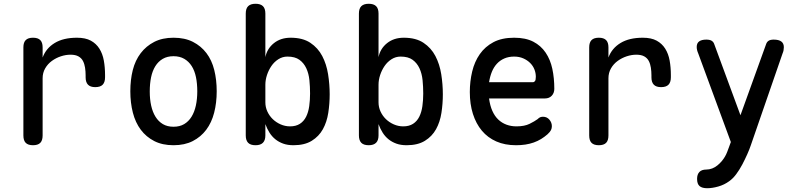

<svg xmlns="http://www.w3.org/2000/svg" viewBox="-20 -760 4240 1018"><path d="M155 10Q129 10 116.5 -2.5Q104 -15 104 -42V-509Q104 -535 116.5 -547.5Q129 -560 155 -560Q181 -560 193.5 -547.5Q206 -535 206 -509V-455Q224 -504 270 -532Q316 -560 388 -560Q433 -560 461.5 -544.5Q490 -529 507 -502Q524 -475 530.5 -439Q537 -403 537 -362V-350Q537 -324 524.5 -311Q512 -298 485 -298Q459 -298 446.5 -311Q434 -324 434 -350V-360Q434 -381 431 -401Q428 -421 420 -436.5Q412 -452 396 -461Q380 -470 354 -470Q329 -470 303 -461.5Q277 -453 255 -437Q233 -421 219.5 -397.5Q206 -374 206 -345V-42Q206 -15 193.5 -2.5Q181 10 155 10Z M900 10Q841 10 798 -12Q755 -34 726.5 -72Q698 -110 684.5 -162.5Q671 -215 671 -276Q671 -337 684 -388.5Q697 -440 726 -478Q755 -516 798 -538Q841 -560 900 -560Q960 -560 1003 -538Q1046 -516 1074.5 -478.5Q1103 -441 1116 -389Q1129 -337 1129 -276Q1129 -215 1115.5 -162.5Q1102 -110 1073.5 -72Q1045 -34 1002 -12Q959 10 900 10ZM900 -88Q933 -88 956.5 -102Q980 -116 995.5 -141Q1011 -166 1018.5 -200.5Q1026 -235 1026 -276Q1026 -317 1019 -351Q1012 -385 996.5 -409.5Q981 -434 957 -448Q933 -462 900 -462Q867 -462 843 -448Q819 -434 803.5 -409Q788 -384 781 -350Q774 -316 774 -275Q774 -234 781.5 -200Q789 -166 804.5 -141Q820 -116 843.5 -102Q867 -88 900 -88Z M1335 10Q1308 10 1295.5 -3Q1283 -16 1283 -42V-688Q1283 -715 1296 -727.5Q1309 -740 1335 -740Q1361 -740 1374 -727.5Q1387 -715 1387 -688V-457Q1396 -502 1432 -531Q1468 -560 1521 -560Q1585 -560 1625.5 -533Q1666 -506 1688.5 -463Q1711 -420 1719.5 -366.5Q1728 -313 1728 -260Q1728 -210 1720.5 -161.5Q1713 -113 1692 -75Q1671 -37 1633 -13.5Q1595 10 1536 10Q1505 10 1481.5 1.5Q1458 -7 1440 -21.5Q1422 -36 1409 -56.5Q1396 -77 1387 -102V-42Q1387 -16 1374 -3Q1361 10 1335 10ZM1518 -90Q1549 -90 1570 -103.5Q1591 -117 1603 -141Q1615 -165 1619.5 -197Q1624 -229 1624 -264Q1624 -300 1620.5 -335Q1617 -370 1604 -398Q1591 -426 1567.5 -443Q1544 -460 1504 -460Q1478 -460 1456 -446Q1434 -432 1419 -410Q1404 -388 1395.5 -362Q1387 -336 1387 -311V-217Q1387 -192 1397.5 -169Q1408 -146 1426 -128.5Q1444 -111 1468 -100.5Q1492 -90 1518 -90Z M1935 10Q1908 10 1895.5 -3Q1883 -16 1883 -42V-688Q1883 -715 1896 -727.5Q1909 -740 1935 -740Q1961 -740 1974 -727.5Q1987 -715 1987 -688V-457Q1996 -502 2032 -531Q2068 -560 2121 -560Q2185 -560 2225.5 -533Q2266 -506 2288.5 -463Q2311 -420 2319.5 -366.5Q2328 -313 2328 -260Q2328 -210 2320.5 -161.5Q2313 -113 2292 -75Q2271 -37 2233 -13.5Q2195 10 2136 10Q2105 10 2081.5 1.5Q2058 -7 2040 -21.5Q2022 -36 2009 -56.5Q1996 -77 1987 -102V-42Q1987 -16 1974 -3Q1961 10 1935 10ZM2118 -90Q2149 -90 2170 -103.5Q2191 -117 2203 -141Q2215 -165 2219.5 -197Q2224 -229 2224 -264Q2224 -300 2220.5 -335Q2217 -370 2204 -398Q2191 -426 2167.5 -443Q2144 -460 2104 -460Q2078 -460 2056 -446Q2034 -432 2019 -410Q2004 -388 1995.5 -362Q1987 -336 1987 -311V-217Q1987 -192 1997.5 -169Q2008 -146 2026 -128.5Q2044 -111 2068 -100.5Q2092 -90 2118 -90Z M2859 -141Q2880 -141 2893 -125.5Q2906 -110 2906 -91Q2906 -80 2901.5 -70.5Q2897 -61 2883 -48Q2867 -34 2849 -23Q2831 -12 2810 -4.5Q2789 3 2765.5 6.5Q2742 10 2716 10Q2657 10 2611.5 -10Q2566 -30 2535 -67Q2504 -104 2487.5 -156Q2471 -208 2471 -272Q2471 -328 2483.5 -380.5Q2496 -433 2524 -473Q2552 -513 2596.5 -536.5Q2641 -560 2706 -560Q2767 -560 2807.5 -539Q2848 -518 2873 -481Q2898 -444 2908.5 -395Q2919 -346 2919 -289Q2919 -267 2905.5 -252.5Q2892 -238 2869 -238H2573Q2578 -200 2590.5 -172Q2603 -144 2622 -126Q2641 -108 2665.5 -99Q2690 -90 2718 -90Q2761 -90 2788 -103.5Q2815 -117 2830 -128Q2838 -136 2844.5 -138.5Q2851 -141 2859 -141ZM2573 -324H2806Q2811 -324 2816 -329.5Q2821 -335 2821 -353Q2821 -373 2813.5 -392Q2806 -411 2791 -426Q2776 -441 2754.5 -450.5Q2733 -460 2706 -460Q2677 -460 2654 -450Q2631 -440 2614.5 -422Q2598 -404 2588 -379.5Q2578 -355 2573 -324Z M3155 10Q3129 10 3116.5 -2.5Q3104 -15 3104 -42V-509Q3104 -535 3116.5 -547.5Q3129 -560 3155 -560Q3181 -560 3193.5 -547.5Q3206 -535 3206 -509V-455Q3224 -504 3270 -532Q3316 -560 3388 -560Q3433 -560 3461.5 -544.5Q3490 -529 3507 -502Q3524 -475 3530.5 -439Q3537 -403 3537 -362V-350Q3537 -324 3524.5 -311Q3512 -298 3485 -298Q3459 -298 3446.5 -311Q3434 -324 3434 -350V-360Q3434 -381 3431 -401Q3428 -421 3420 -436.5Q3412 -452 3396 -461Q3380 -470 3354 -470Q3329 -470 3303 -461.5Q3277 -453 3255 -437Q3233 -421 3219.5 -397.5Q3206 -374 3206 -345V-42Q3206 -15 3193.5 -2.5Q3181 10 3155 10Z M3847 15 3855 -7 3682 -477Q3678 -486 3676 -494.5Q3674 -503 3674 -511Q3674 -531 3687 -540.5Q3700 -550 3725 -550Q3743 -550 3753 -544Q3763 -538 3767 -526L3906 -149L4042 -526Q4046 -538 4055.5 -544Q4065 -550 4082 -550Q4109 -550 4122.5 -540Q4136 -530 4136 -510Q4136 -502 4134.5 -493.5Q4133 -485 4129 -476L3961 10Q3954 31 3942 58Q3930 85 3915.5 112.5Q3901 140 3883.5 163.5Q3866 187 3846 201Q3820 220 3788 229Q3756 238 3730 238Q3702 238 3689 226.5Q3676 215 3676 189V188Q3676 165 3688 152Q3700 139 3725 139Q3741 139 3756.5 133Q3772 127 3785 116Q3799 104 3808 93Q3817 82 3824 70Q3831 58 3836 44.5Q3841 31 3847 15Z"/></svg>

Font: Maple Mono NL Medium
Style: Regular
Weight: 500
Monospace: yes
Designer: subframe7536
Version: Version 7.000